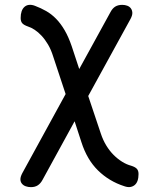

<svg xmlns="http://www.w3.org/2000/svg" viewBox="-20 -580 640 790"><path d="M517 -502 343 -185 395 -30Q404 -3 417.5 19Q431 41 447.5 57.5Q464 74 482.5 85.5Q501 97 520 102Q536 107 543 114.5Q550 122 550 136Q550 152 546 163.5Q542 175 534 181.5Q526 188 515.5 189.5Q505 191 491 186Q429 166 383.5 121.5Q338 77 315 5L287 -81L155 160Q147 175 135.5 182.5Q124 190 107 190Q96 190 86 186.5Q76 183 70 175.5Q64 168 64 157.5Q64 147 72 132L250 -193L199 -347Q190 -376 177.5 -397Q165 -418 151 -433Q137 -448 122.5 -457.5Q108 -467 95 -471Q78 -477 71.5 -484.5Q65 -492 65 -506Q65 -522 69 -533.5Q73 -545 81 -552Q89 -559 100 -560Q111 -561 124 -556Q148 -547 170 -534.5Q192 -522 211 -502.5Q230 -483 246 -455.5Q262 -428 275 -390L306 -296L435 -531Q443 -546 454.5 -553Q466 -560 483 -560Q494 -560 503.5 -556.5Q513 -553 518.5 -545.5Q524 -538 524.5 -527.5Q525 -517 517 -502Z"/></svg>

Font: Maple Mono Normal
Style: Regular
Weight: 400
Monospace: yes
Designer: subframe7536
Version: Version 7.000